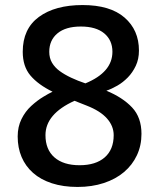

<svg xmlns="http://www.w3.org/2000/svg" viewBox="-20 -730 630 760"><path d="M530 -530Q530 -496 517.5 -469.5Q505 -443 486 -423.5Q467 -404 444.5 -391Q422 -378 401 -371Q466 -344 503 -304.5Q540 -265 540 -200Q540 -154 522 -115.5Q504 -77 471 -49Q438 -21 391 -5.5Q344 10 287 10Q230 10 185.5 -4.5Q141 -19 111 -45.5Q81 -72 65.5 -108.5Q50 -145 50 -190Q50 -228 65 -258.5Q80 -289 103.5 -310.5Q127 -332 150 -346Q173 -360 188 -367Q131 -395 100.5 -431Q70 -467 70 -525Q70 -616 134 -663Q198 -710 307 -710Q416 -710 473 -660.5Q530 -611 530 -530ZM430 -195Q430 -231 403.5 -261Q377 -291 323 -312L275 -331Q160 -279 160 -195Q160 -138 195.5 -107Q231 -76 295 -76Q359 -76 394.5 -107Q430 -138 430 -195ZM318 -400Q425 -444 425 -525Q425 -571 392.5 -598Q360 -625 300 -625Q240 -625 207.5 -598Q175 -571 175 -525Q175 -500 186 -481.5Q197 -463 216 -449Q235 -435 261.5 -422.5Q288 -410 318 -400Z"/></svg>

Font: Bitter
Style: Regular
Weight: 400
Designer: Sol Matas
Foundry: Sol Matas
Version: Version 1.001